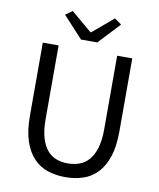

<svg xmlns="http://www.w3.org/2000/svg" viewBox="-101 -1022 923 1114"><g transform="rotate(10 360.5 -465.5)"><path d="M360 13Q304 13 256 -3Q208 -19 172.5 -56.5Q137 -94 117 -154Q97 -214 97 -303V-733H190V-300Q190 -234 203 -189.5Q216 -145 239 -118Q262 -91 293 -79.5Q324 -68 360 -68Q397 -68 429 -79.5Q461 -91 484.5 -118Q508 -145 521.5 -189.5Q535 -234 535 -300V-733H624V-303Q624 -214 604 -154Q584 -94 548.5 -56.5Q513 -19 464.5 -3Q416 13 360 13ZM196 -915 236 -944 358 -841H363L485 -944L526 -915L408 -789H312Z"/></g></svg>

Font: SpoqaHanSans-Regular
Style: Regular
Weight: 400
Designer: [Spoqa Han Sans] Dong-huui Kim \uAE40 \uB3D9 \uD718  Younghwa Kang \uAC15 \uC601 \uD654  [Noto Sans] Ryoko NISHIZUKA \u8
Foundry: Spoqa (http://www.spoqa-han-sans.com)
Version: Version 2.000